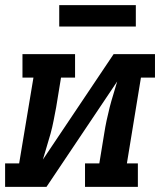

<svg xmlns="http://www.w3.org/2000/svg" viewBox="-27 -732 647 752"><path d="M-7 0V-92H48L104 -428H61V-520H267V-428H212L193 -312Q188 -286 183 -260Q178 -234 171 -208.5Q164 -183 156 -157.5Q148 -132 141 -107L418 -520H580V-428H525L470 -92H513V0H306V-92H362L381 -208Q385 -234 390.5 -260Q396 -286 402.5 -311.5Q409 -337 417 -362.5Q425 -388 432 -413L155 0ZM205 -628V-712H505V-628Z"/></svg>

Font: Iosevka Etoile SmBdObl
Style: Regular
Weight: 600
Italic angle: -9°
Designer: Belleve Invis
Foundry: Belleve Invis
Version: Version 15.5.2; ttfautohint (v1.8.4)